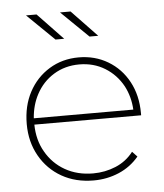

<svg xmlns="http://www.w3.org/2000/svg" viewBox="-52 -766 695 815"><g transform="rotate(-5 295.5 -358.5)"><path d="M315 3Q238 3 179 -30.5Q120 -64 86 -124Q52 -184 52 -260Q52 -337 83.5 -396Q115 -455 170.5 -489Q226 -523 296 -523Q365 -523 420.5 -490Q476 -457 507.5 -398.5Q539 -340 539 -264V-255H84Q85 -189 114 -139Q144 -86 196 -56.5Q248 -27 315 -27Q366 -27 411.5 -46Q457 -65 487 -104L508 -82Q473 -40 422.5 -18.5Q372 3 315 3ZM84 -282H508Q505 -337 481 -383Q453 -434 405 -463.5Q357 -493 296 -493Q235 -493 187 -463.5Q139 -434 112 -383Q88 -338 84 -282ZM350 -607 234 -720H279L387 -607ZM205 -607 89 -720H134L242 -607Z"/></g></svg>

Font: Montserrat Thin ExtraLight
Style: Regular
Weight: 250
Version: Version 9.000